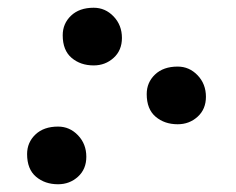

<svg xmlns="http://www.w3.org/2000/svg" viewBox="-20 -463 610 496"><path d="M222 -294Q188 -294 165 -313.5Q142 -333 142 -372Q142 -402 163.5 -422.5Q185 -443 222 -443Q252 -443 273.5 -420.5Q295 -398 295 -365Q295 -333 273.5 -313.5Q252 -294 222 -294ZM439 -142Q405 -142 382 -161.5Q359 -181 359 -220Q359 -250 380.5 -270.5Q402 -291 439 -291Q469 -291 490.5 -268.5Q512 -246 512 -213Q512 -181 490.5 -161.5Q469 -142 439 -142ZM130 13Q96 13 73 -6.5Q50 -26 50 -65Q50 -95 71.5 -115.5Q93 -136 130 -136Q160 -136 181.5 -113.5Q203 -91 203 -58Q203 -26 181.5 -6.5Q160 13 130 13Z"/></svg>

Font: Junicode SmExp
Style: Bold Italic
Weight: 700
Width: 6
Italic angle: -11°
Designer: Peter S. Baker
Version: Version 2.205; ttfautohint (v1.8.4)